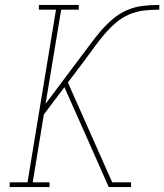

<svg xmlns="http://www.w3.org/2000/svg" viewBox="-20 -755 663 775"><path d="M19 0V-19H91L206 -716H137V-735H298V-716H227L164 -336L305 -524Q326 -551 346 -578.5Q366 -606 388.5 -632Q411 -658 437.5 -680Q464 -702 495 -715Q526 -728 558.5 -731.5Q591 -735 623 -735V-716Q592 -716 561 -712.5Q530 -709 501 -696.5Q472 -684 447 -662.5Q422 -641 401 -616Q380 -591 360.5 -564.5Q341 -538 322 -512L254 -422L433 -19H509V0H419L301 -266L240 -403L157 -293L112 -19H180V0Z"/></svg>

Font: Iosevka Slab ThExObl
Style: Regular
Weight: 100
Width: 7
Italic angle: -9°
Monospace: yes
Designer: Belleve Invis
Foundry: Belleve Invis
Version: Version 11.1.1; ttfautohint (v1.8.3)